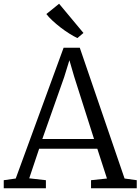

<svg xmlns="http://www.w3.org/2000/svg" viewBox="-28 -1005 750 1025"><path d="M56 -52 311.5 -750H398L637 -52L702 -43V0H458V-43L543 -52L491.5 -211H181L128 -53L217 -43V0H-8V-43ZM474 -263 368 -596 342.5 -683.5 314.5 -593 198 -263ZM384.5 -802Q365.5 -811 342 -825.8Q318.5 -840.5 295.2 -858.5Q272 -876.5 252 -895Q232 -913.5 219.5 -930L287.5 -985L417.5 -829L385.5 -802Z"/></svg>

Font: Merriweather 7pt Light
Style: Regular
Weight: 300
Designer: Eben Sorkin
Foundry: Eben Sorkin
Version: Version 2.200;gftools[0.9.31]